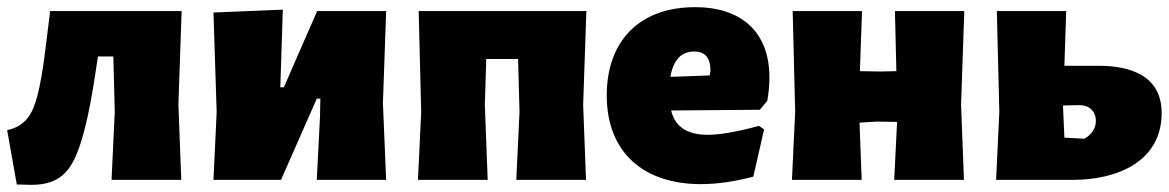

<svg xmlns="http://www.w3.org/2000/svg" viewBox="-22 -503 3270 537"><path d="M477 -210 486 -472H117L118 -470L105 -365C98 -307 90 -263 82 -233C69 -185 50 -150 -2 -139L25 13L66 14C155 14 183 -35 207 -114C222 -163 236 -235 250 -332L252 -345H295L299 -190L290 0H485Z M575 -468 584 -190 575 0H764L864 -227H874L873 -177L864 0H1058L1049 -215L1058 -472H865L772 -259H762L769 -476Z M1342 0 1334 -210 1338 -338H1427L1431 -190L1422 0H1617L1609 -210L1618 -472H1149L1156 -190L1147 0Z M2103 -196 2124 -221C2128 -244 2130 -266 2130 -286C2130 -416 2049 -483 1922 -483C1768 -483 1675 -390 1675 -236C1675 -74 1781 12 1938 12C1983 12 2032 5 2085 -9L2115 -141L2101 -151C2038 -134 1991 -126 1958 -126C1908 -126 1868 -142 1855 -194ZM1965 -306 1963 -292 1853 -288C1861 -335 1883 -359 1920 -359C1950 -359 1965 -341 1965 -306Z M2193 0H2388L2382 -160L2430 -163L2487 -162L2479 0H2674L2666 -210L2675 -472H2481L2485 -304L2440 -303L2383 -304L2389 -472H2195L2202 -190Z M3051 -319H2955L2960 -472H2766L2773 -190L2764 0H2980C3099 0 3227 -49 3227 -187C3227 -291 3140 -319 3051 -319ZM3011 -115 2955 -118 2951 -208 2996 -209C3024 -209 3043 -193 3043 -164C3043 -143 3029 -125 3011 -115Z"/></svg>

Font: Luna Sans Black
Style: Regular
Weight: 900
Designer: Juan Pablo del Peral
Foundry: Huerta Tipografica
Version: Version 2.001; ttfautohint (v1.5)